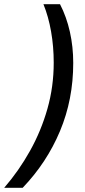

<svg xmlns="http://www.w3.org/2000/svg" viewBox="-95 -737 403 915"><path d="M-75 158Q-5 77 48 -18Q101 -113 131 -218.5Q161 -324 161 -438Q161 -515 148.5 -586.5Q136 -658 112 -717H191Q222 -657 238 -585.5Q254 -514 254 -437Q254 -263 191 -112.5Q128 38 13 158Z"/></svg>

Font: Noto Sans SemiCondensed Medium
Style: Italic
Weight: 500
Width: 4
Italic angle: -12°
Designer: Monotype Design Team
Foundry: Monotype Imaging Inc.
Version: Version 2.013; ttfautohint (v1.8.4.7-5d5b)